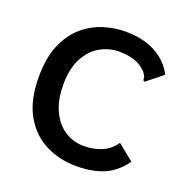

<svg xmlns="http://www.w3.org/2000/svg" viewBox="-117 -740 835 860"><g transform="rotate(20 300.0 -310.0)"><path d="M337 11Q254 11 187 -23.5Q120 -58 81 -128.5Q42 -199 42 -308Q42 -399 68.5 -461Q95 -523 138.5 -560.5Q182 -598 234.5 -614.5Q287 -631 338 -631Q422 -631 481.5 -599.5Q541 -568 571 -510L500 -453L492 -448L487 -455Q488 -463 485 -470Q482 -477 473 -490Q445 -518 412.5 -527.5Q380 -537 343 -537Q294 -537 251.5 -512.5Q209 -488 183 -438Q157 -388 157 -313Q157 -241 180.5 -190Q204 -139 245 -112Q286 -85 338 -85Q382 -85 421 -101Q460 -117 485 -154L562 -92Q522 -36 467.5 -12.5Q413 11 337 11Z"/></g></svg>

Font: Inconsolata Expanded Bold
Style: Regular
Weight: 700
Width: 7
Monospace: yes
Designer: Raph Levien, Cyreal, Brenton Simpson
Foundry: Raph Levien, Cyreal, Google
Version: Version 3.001; ttfautohint (v1.8.2.53-6de2)